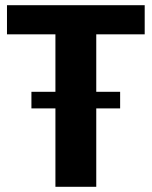

<svg xmlns="http://www.w3.org/2000/svg" viewBox="-20 -720 585 740"><path d="M537.7 -700V-587.8H274.1L351 -653.2V0H193.6V-653.2L268.5 -587.8H6.9V-700ZM443 -366.3V-302.2H101.1V-366.3Z"/></svg>

Font: Pathway Extreme 8pt Thin 12pt
Style: Regular
Weight: 100
Version: Version 1.001;gftools[0.9.26]